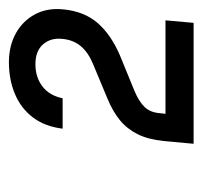

<svg xmlns="http://www.w3.org/2000/svg" viewBox="-32 -664 444 420"><g transform="rotate(-90 190.0 -454.0)"><path d="M152.5 -327 151 -314H355.5L350 -252.5H85.5L91.5 -318Q95 -352 106.5 -375Q118 -398 137.2 -413.8Q156.5 -429.5 184.5 -441L260 -472.5Q285.5 -483 299.2 -499.5Q313 -516 315 -540.5Q317.5 -565 303 -581.8Q288.5 -598.5 259.5 -598.5Q231 -598.5 211 -583.2Q191 -568 185 -539H118.5Q123.5 -578.5 143.5 -604.5Q163.5 -630.5 194.8 -643.5Q226 -656.5 264 -656.5Q299.5 -656.5 326.8 -641.5Q354 -626.5 368.5 -599.8Q383 -573 379.5 -537.5Q375 -491.5 349.5 -462.2Q324 -433 278.5 -413.5L201.5 -382Q177.5 -372 165.8 -359.5Q154 -347 152.5 -327Z"/></g></svg>

Font: Karla SemiBold
Style: Italic
Weight: 600
Italic angle: -8°
Designer: Jonathan Pinhorn
Version: Version 2.004;gftools[0.9.33]